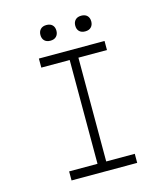

<svg xmlns="http://www.w3.org/2000/svg" viewBox="-125 -967 934 1065"><g transform="rotate(-15 341.5 -434.5)"><path d="M153 0V-52H316V-648H153V-700H530V-648H366V-52H530V0ZM441 -779Q419 -779 407 -791Q395 -803 395 -824Q395 -844 407 -856.5Q419 -869 441 -869Q463 -869 475 -857Q487 -845 487 -824Q487 -804 475 -791.5Q463 -779 441 -779ZM241 -779Q219 -779 207 -791Q195 -803 195 -824Q195 -844 207 -856.5Q219 -869 241 -869Q263 -869 275 -857Q287 -845 287 -824Q287 -804 275 -791.5Q263 -779 241 -779Z"/></g></svg>

Font: Lexend Peta ExtraLight
Style: Regular
Weight: 250
Version: Version 1.007